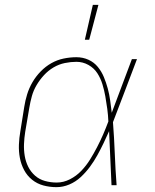

<svg xmlns="http://www.w3.org/2000/svg" viewBox="-20 -764 640 792"><path d="M213 8Q185 8 159 1Q133 -6 112.5 -22.5Q92 -39 79.5 -62.5Q67 -86 62 -112.5Q57 -139 58 -167Q59 -195 64 -223L80 -323Q84 -349 92 -375Q100 -401 114 -425Q128 -449 148 -469.5Q168 -490 192 -503.5Q216 -517 242.5 -522.5Q269 -528 295 -528Q322 -528 345 -517.5Q368 -507 383.5 -488Q399 -469 408.5 -446Q418 -423 424.5 -399Q431 -375 434.5 -349.5Q438 -324 441 -299Q462 -354 482.5 -409.5Q503 -465 524 -520H545Q520 -455 495.5 -389.5Q471 -324 446 -260Q451 -195 453.5 -130Q456 -65 461 0H440Q437 -56 435 -111.5Q433 -167 430 -223Q419 -198 407 -173Q395 -148 381.5 -123.5Q368 -99 351 -76Q334 -53 313 -33.5Q292 -14 266 -3Q240 8 213 8ZM214 -11Q242 -11 268.5 -24.5Q295 -38 315.5 -59.5Q336 -81 351.5 -106Q367 -131 380.5 -157Q394 -183 405.5 -209.5Q417 -236 427 -263Q426 -289 422.5 -315Q419 -341 414.5 -366.5Q410 -392 402.5 -416.5Q395 -441 381.5 -462Q368 -483 345 -496Q322 -509 295 -509Q272 -509 247.5 -504Q223 -499 201 -486Q179 -473 161.5 -454Q144 -435 131 -413Q118 -391 111.5 -367.5Q105 -344 101 -320L84 -220Q80 -195 79 -170Q78 -145 82 -121Q86 -97 96.5 -76Q107 -55 124.5 -39.5Q142 -24 165.5 -17.5Q189 -11 214 -11ZM330 -600 363 -744H386L348 -600Z"/></svg>

Font: Iosevka Aile Thin Oblique
Style: Regular
Weight: 100
Italic angle: -9°
Designer: Belleve Invis
Foundry: Belleve Invis
Version: Version 31.1.0; ttfautohint (v1.8.4)